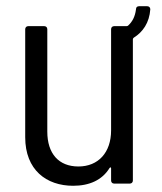

<svg xmlns="http://www.w3.org/2000/svg" viewBox="-20 -590 520 617"><path d="M453 -570H427C421 -570 417 -567 417 -560C414 -536 405 -520 392 -508C391 -507 389 -506 387 -506H347C341 -506 337 -502 337 -496V-171C337 -100 296 -55 232 -55C169 -55 132 -96 132 -167V-496C132 -502 128 -506 122 -506H71C65 -506 61 -502 61 -496V-149C61 -44 129 7 215 7C267 7 308 -11 332 -50C334 -53 337 -53 337 -49V-10C337 -4 341 0 347 0H397C403 0 407 -4 407 -10V-464C407 -466 408 -467 410 -469C439 -487 460 -517 463 -560C463 -566 459 -570 453 -570Z"/></svg>

Font: Barlow Semi Condensed
Style: Regular
Weight: 400
Width: 4
Designer: Jeremy Tribby
Foundry: Tribby Type
Version: Version 1.422;hotconv 1.0.109;makeotfexe 2.5.65596